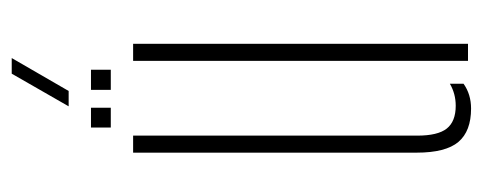

<svg xmlns="http://www.w3.org/2000/svg" viewBox="-280 -578 863 344"><g transform="rotate(-90 152.0 -406.5)"><path d="M50 -92V-600H80.5V-91Q80.5 -54 93.2 -38Q106 -22 134 -22Q155.5 -22 173.5 -32.5V-8Q154.5 5.5 129 5.5Q88.5 5.5 69.2 -17.2Q50 -40 50 -92ZM214.5 0V-600H245V0ZM162.5 -640V-675.5H198.5V-640ZM95 -640V-675.5H130.5V-640ZM133 -715.5 191.5 -817.5H219.5L160.5 -715.5Z"/></g></svg>

Font: Big Shoulders Stencil Display ExtraLight
Style: Regular
Weight: 250
Designer: Patric King
Foundry: XO Type Co
Version: Version 2.001